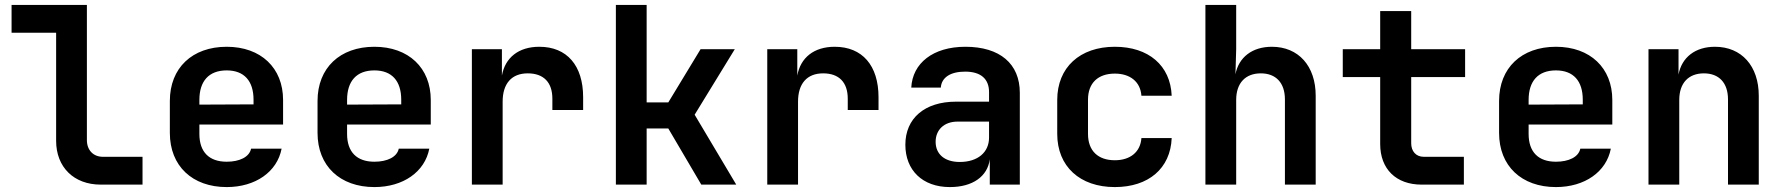

<svg xmlns="http://www.w3.org/2000/svg" viewBox="-20 -750 7240 780"><path d="M389 0H559V-113H398C359 -113 333 -140 333 -181V-730H27V-617H208V-178C208 -71 280 0 389 0Z M901 10C1018 10 1106 -52 1124 -146H1000C993 -112 953 -93 901 -93C830 -93 790 -132 790 -206V-244H1130V-344C1130 -474 1040 -560 901 -560C761 -560 670 -474 670 -340V-210C670 -76 761 10 901 10ZM790 -344C790 -420 828 -464 901 -464C972 -464 1010 -421 1010 -345V-326L790 -325Z M1501 10C1618 10 1706 -52 1724 -146H1600C1593 -112 1553 -93 1501 -93C1430 -93 1390 -132 1390 -206V-244H1730V-344C1730 -474 1640 -560 1501 -560C1361 -560 1270 -474 1270 -340V-210C1270 -76 1361 10 1501 10ZM1390 -344C1390 -420 1428 -464 1501 -464C1572 -464 1610 -421 1610 -345V-326L1390 -325Z M1897 0H2022V-337C2022 -410 2058 -452 2124 -452C2188 -452 2224 -416 2224 -349V-303H2349V-355C2349 -484 2283 -560 2171 -560C2087 -560 2032 -516 2019 -443V-550H1897Z M2482 0H2607V-228H2695L2829 0H2971L2802 -284L2965 -550H2826L2695 -334H2607V-730H2482Z M3097 0H3222V-337C3222 -410 3258 -452 3324 -452C3388 -452 3424 -416 3424 -349V-303H3549V-355C3549 -484 3483 -560 3371 -560C3287 -560 3232 -516 3219 -443V-550H3097Z M3839 10C3931 10 3992 -33 4001 -103V0H4123V-373C4123 -491 4042 -560 3902 -560C3770 -560 3687 -493 3682 -394H3802C3805 -436 3842 -459 3901 -459C3965 -459 3998 -429 3998 -376V-337H3864C3736 -337 3658 -269 3658 -162C3658 -59 3727 10 3839 10ZM3879 -92C3817 -92 3781 -124 3781 -174C3781 -222 3815 -256 3870 -256H3998V-191C3998 -131 3952 -92 3879 -92Z M4509 10C4646 10 4735 -66 4740 -189H4617C4613 -132 4571 -99 4509 -99C4441 -99 4400 -137 4400 -206V-345C4400 -413 4441 -451 4509 -451C4571 -451 4613 -418 4617 -361H4740C4735 -484 4646 -560 4509 -560C4367 -560 4275 -476 4275 -344V-206C4275 -74 4367 10 4509 10Z M4877 0H5002V-344C5002 -413 5040 -452 5102 -452C5163 -452 5200 -414 5200 -346V0H5325V-361C5325 -482 5255 -560 5147 -560C5067 -560 5012 -517 4999 -448L5002 -550V-730H4877Z M5755 0H5927V-113H5764C5732 -113 5713 -136 5713 -168V-437H5932V-550H5713V-705H5587V-550H5435V-437H5587V-165C5587 -63 5652 0 5755 0Z M6301 10C6418 10 6506 -52 6524 -146H6400C6393 -112 6353 -93 6301 -93C6230 -93 6190 -132 6190 -206V-244H6530V-344C6530 -474 6440 -560 6301 -560C6161 -560 6070 -474 6070 -340V-210C6070 -76 6161 10 6301 10ZM6190 -344C6190 -420 6228 -464 6301 -464C6372 -464 6410 -421 6410 -345V-326L6190 -325Z M6677 0H6802V-344C6802 -413 6840 -452 6902 -452C6963 -452 7000 -414 7000 -346V0H7125V-361C7125 -482 7055 -560 6947 -560C6867 -560 6812 -517 6799 -447V-550H6677Z"/></svg>

Font: JetBrains Mono
Style: Bold
Weight: 558
Monospace: yes
Designer: Philipp Nurullin, Konstantin Bulenkov
Foundry: JetBrains
Version: Version 2.305